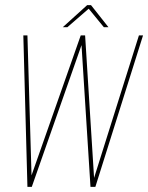

<svg xmlns="http://www.w3.org/2000/svg" viewBox="-20 -729 578 749"><path d="M87 0 71 -591H87L103 -45L295 -591H312L347 -35L522 -591H538L352 0H333L298 -553L104 0ZM225 -623 320 -709H335L403 -623H385L326 -695L243 -623Z"/></svg>

Font: Alumni Sans Pinstripe
Style: Italic
Weight: 400
Italic angle: -8°
Designer: Robert E. Leuschke
Foundry: Robert E. Leuschke
Version: Version 1.010; ttfautohint (v1.8.4.7-5d5b)